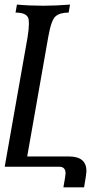

<svg xmlns="http://www.w3.org/2000/svg" viewBox="-25 -713 438 821"><path d="M334.5 87.9H246.1Q255.4 36.6 255.4 29.3Q255.4 0 229 0H-4.9L92.8 -553.2Q98.6 -588.9 98.6 -611.3Q98.6 -621.1 97.7 -627.9Q94.2 -659.2 41.5 -659.2L47.4 -693.4Q101.1 -688.5 160.6 -688.5Q212.9 -688.5 274.4 -693.4L268.6 -659.2Q230.5 -659.2 212.2 -642.8Q193.8 -626.5 181.2 -554.2L91.3 -43.9H270Q344.7 -43.9 344.7 19Q344.7 29.8 334.5 87.9Z"/></svg>

Font: Kelvinch
Style: Italic
Weight: 400
Italic angle: -10°
Designer: Paul James Miller
Foundry: High-Logic / Made with FontCreator
Version: Version 3.40;July 22, 2017;FontCreator 11.0.0.2388 64-bit